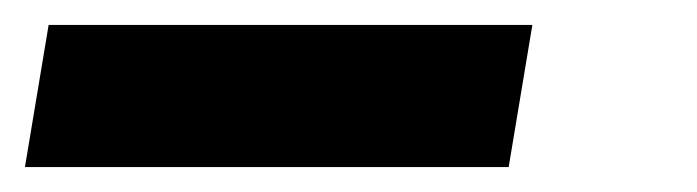

<svg xmlns="http://www.w3.org/2000/svg" viewBox="-39 -20 559 154"><path d="M-19 114 0 0H388L369 114Z"/></svg>

Font: Iosevka Curly Heavy
Style: Italic
Weight: 900
Italic angle: -9°
Monospace: yes
Designer: Belleve Invis
Foundry: Belleve Invis
Version: Version 22.1.2; ttfautohint (v1.8.4)